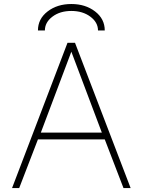

<svg xmlns="http://www.w3.org/2000/svg" viewBox="-20 -949 713 971"><path d="M509.8 -244.1H171.9L77.1 2H41L321.3 -732.4H359.4L640.6 2H604.5ZM509.8 -794.9H475.6Q475.6 -835.9 437 -864.7Q398.4 -893.6 340.8 -893.6Q283.2 -893.6 245.1 -864.7Q207 -835.9 207 -794.9H171.9Q171.9 -853.5 220.7 -891.1Q269.5 -928.7 340.8 -928.7Q412.1 -928.7 460.9 -891.1Q509.8 -853.5 509.8 -794.9ZM340.8 -687.5 186.5 -278.3H495.1Z"/></svg>

Font: Gen Shin Gothic ExtraLight
Style: Regular
Weight: 100
Designer: [Source Han Sans]
Ryoko NISHIZUKA  (kana & ideographs); Paul D. Hunt (Latin, Greek & Cyrillic); Wenlong ZHANG  (bopomofo
Version: Version 1.002.20150607